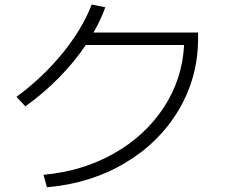

<svg xmlns="http://www.w3.org/2000/svg" viewBox="-20 -793 978 825"><path d="M771 -599.6H348.6Q299.3 -526.4 233.6 -459.5Q168 -392.6 88.9 -335.9L50.8 -377Q161.6 -458 247.6 -563Q333.5 -668 374 -773.4L432.6 -761.7Q413.1 -708 381.8 -653.3H831.1V-627.9Q831.1 -460.4 747.6 -320.1Q664.1 -179.7 516.1 -92Q368.2 -4.4 181.6 11.7L167 -42Q334.5 -57.1 469.5 -133.5Q604.5 -210 684.1 -331.8Q763.7 -453.6 771 -599.6Z"/></svg>

Font: Pretendard Light
Style: Regular
Weight: 300
Designer: Base glyphs from Inter by Rasmus Andersson; Hangeul glyphs from Noto Sans CJK(Source Han Sans) by Jang Soo-young and Kan
Foundry: Kil Hyung-jin
Version: Version 1.309